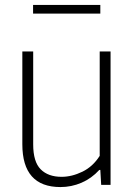

<svg xmlns="http://www.w3.org/2000/svg" viewBox="-20 -749 544 778"><path d="M70.5 -164.5V-540.5H114.5V-164Q114.5 -93.5 144.8 -63Q175 -32.5 229.5 -32.5Q271 -32.5 313.8 -53.2Q356.5 -74 384 -117.5V-540.5H428V0H390L386.5 -60.5H382.5Q351 -26 310.2 -8.5Q269.5 9 225 9Q70.5 9 70.5 -164.5ZM114 -694V-729H386.5V-694Z"/></svg>

Font: Encode Sans Semi Condensed ExLight
Style: Regular
Weight: 275
Width: 4
Designer: Multiple Designers
Foundry: Impallari Type
Version: Version 2.000